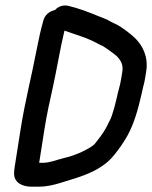

<svg xmlns="http://www.w3.org/2000/svg" viewBox="-20 -686 568 717"><path d="M185.1 -648.4C164.9 -644.4 147.8 -630.3 142.1 -610.1C132 -574.3 124.2 -538.8 116.1 -496.9C97.8 -400.6 73.1 -305.9 57.4 -206L34.7 -62C33.7 -55.6 33.1 -48.8 32.7 -41.5C30.3 -0.1 69.9 11 95.3 11H125.3C155.6 11 179.6 4.7 203 -2.2C250.4 -17.2 299 -29.3 343.9 -54.8C344.2 -55 344.8 -55.4 345.3 -55.7L361.1 -65.8C379.7 -78.3 391.9 -89.2 408.2 -109.5C426.6 -132.4 441.7 -154 456.6 -180.7C480.9 -224.3 496.6 -281.8 508.3 -333.3L514.9 -362.5C517.5 -371.6 520.4 -384 521.9 -394L525.9 -419C534.9 -476.1 511.2 -516.5 485.7 -542.3C471.3 -556.9 433.8 -586.2 412.5 -596C406.2 -598.9 399.9 -601.1 394.9 -604.4C379.5 -614.6 359.5 -620.2 343.9 -627.2C310.2 -641 273.7 -655.1 235.3 -664.1C217.1 -668.6 198.1 -662.6 185.1 -648.4ZM220.8 -571.6C239.6 -565.7 257.6 -558.3 280.1 -551.2L298.9 -544.6C304.7 -542 314.3 -537.9 322.1 -534.7C335.2 -529.3 344.3 -522.3 364 -514C372.4 -509.6 411.8 -480.9 416.6 -475.9C431.1 -460.8 440.8 -444.1 436.9 -419L432.9 -394C431.7 -385.9 430.4 -379.3 428.3 -370.3L420.7 -341.1C413.6 -309.4 400.5 -253.3 389 -234.2C388.5 -233.5 387.8 -232.2 387.4 -231.2C373.6 -201 360.8 -182.6 340.6 -157.3C330 -143.7 331.9 -146 320.6 -138C291.8 -119.6 257.2 -104.9 216.9 -95.3C187.8 -88.2 166.4 -78 139.3 -78H126.3L146.4 -206C154.9 -260 166.2 -309.8 178.1 -363.4C193 -431.4 204.9 -506.7 220.8 -571.6Z"/></svg>

Font: Just Breathe
Style: BdObl3
Weight: 400
Foundry: Cannot Into Space Fonts
Version: Version 0.72